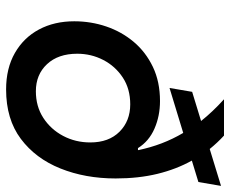

<svg xmlns="http://www.w3.org/2000/svg" viewBox="-84 -676 772 645"><g transform="rotate(90 302.5 -354.0)"><path d="M281 12Q210 12 158.5 -17.5Q107 -47 79.5 -98.5Q52 -150 52 -217Q52 -273 69.5 -324.5Q87 -376 121 -416.5Q155 -457 205 -481Q255 -505 320 -505Q370 -505 412.5 -486.5Q455 -468 478 -431H485Q468 -514 427 -583L276 -537L289 -613L387 -643Q356 -682 314 -720H436Q460 -698 481 -672L605 -710L592 -634L520 -612Q549 -560 564.5 -496.5Q580 -433 580 -356Q580 -254 546.5 -170.5Q513 -87 447 -37.5Q381 12 281 12ZM287 -88Q338 -88 376.5 -113Q415 -138 437 -179.5Q459 -221 459 -271Q459 -333 423 -369Q387 -405 331 -405Q279 -405 241 -380Q203 -355 182 -314.5Q161 -274 161 -227Q161 -163 196 -125.5Q231 -88 287 -88Z"/></g></svg>

Font: DM Mono Medium
Style: Italic
Weight: 500
Italic angle: -10°
Designer: Colophon Foundry
Foundry: Colophon Foundry
Version: Version 1.000; ttfautohint (v1.8.2.53-6de2)